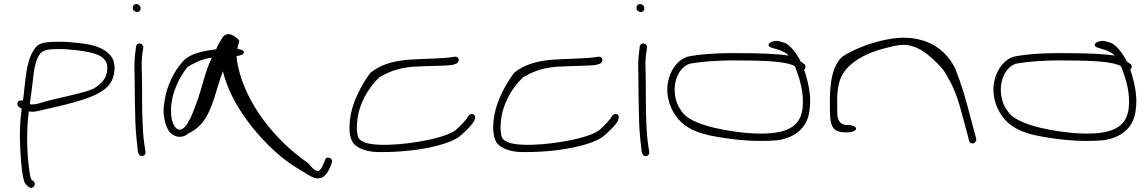

<svg xmlns="http://www.w3.org/2000/svg" viewBox="-20 -729 5644 946"><path d="M74 -201 87 -194C79 -138 76 -76 79 -14C82 46 85 101 95 150C100 174 109 183 123 193C142 207 163 177 144 163L136 158C128 145 126 119 123 99C113 26 111 -67 118 -146L122 -180H124C137 -177 151 -178 166 -182C181 -185 212 -192 250 -201C381 -232 499 -263 531 -332C546 -364 551 -415 532 -445C506 -485 459 -506 379 -516C337 -520 303 -525 254 -523C203 -523 175 -515 163 -503C106 -446 107 -332 93 -232C88 -235 84 -235 79 -234C61 -230 63 -209 74 -201ZM127 -216C129 -233 131 -251 134 -268C144 -335 144 -412 173 -458C185 -475 199 -487 256 -487C298 -489 325 -484 363 -481C441 -471 502 -456 508 -405C513 -351 486 -324 456 -302C433 -283 377 -271 316 -256C282 -248 249 -241 214 -232C178 -222 156 -212 130 -215C129 -215 128 -215 127 -216Z M634 -690C634 -679 644 -670 655 -670C666 -670 673 -677 673 -688C673 -699 663 -709 652 -709C641 -709 634 -701 634 -690ZM643 -370C643 -347 644 -324 644 -298C644 -272 644 -245 645 -216L647 -128C648 -88 655 -15 659 15L662 26C663 31 666 34 670 37C683 47 700 33 697 18L695 8C694 1 691 -16 688 -43C680 -123 680 -214 680 -298C680 -324 679 -348 679 -371C677 -408 678 -445 683 -475L686 -494C687 -499 685 -504 682 -508C672 -521 653 -515 650 -500L648 -480C643 -448 641 -410 643 -370Z M786 -175C788 -136 800 -96 819 -75C843 -51 881 -46 910 -73C974 -102 1002 -156 1023 -210C1044 -265 1057 -323 1078 -378C1099 -296 1137 -219 1192 -143C1252 -60 1343 38 1439 96C1485 124 1510 141 1528 147C1572 161 1594 124 1607 94L1615 72C1624 49 1586 37 1582 59L1573 80C1568 93 1562 103 1555 110C1552 114 1546 115 1539 112C1528 109 1515 96 1499 75C1333 -38 1191 -221 1153 -402C1148 -421 1146 -438 1146 -453C1167 -455 1181 -461 1181 -471C1182 -480 1172 -485 1150 -488C1151 -505 1158 -518 1159 -529C1132 -559 1101 -572 1080 -549C1072 -538 1051 -504 1045 -486C1044 -485 1037 -485 1036 -485C946 -473 903 -454 877 -422C839 -378 804 -311 792 -240C788 -216 785 -194 786 -175ZM827 -234C839 -298 871 -359 905 -400C941 -420 969 -437 1024 -445C989 -375 975 -291 946 -216C930 -173 890 -55 845 -100C821 -128 818 -185 827 -234Z M1719 -26C1737 0 1783 18 1835 20C2031 24 2199 -17 2248 -60C2273 -82 2305 -111 2317 -135C2322 -147 2323 -161 2312 -166C2303 -171 2291 -164 2288 -158C2275 -135 2250 -110 2225 -88C2208 -74 2175 -61 2126 -48C2030 -23 1852 -1 1777 -27C1752 -38 1742 -46 1740 -77C1737 -92 1738 -110 1740 -132C1748 -216 1793 -295 1849 -348C1895 -375 1939 -393 2011 -400C2034 -401 2058 -402 2079 -403C2121 -405 2184 -405 2208 -409C2219 -413 2234 -414 2238 -425C2246 -444 2230 -454 2211 -448C2162 -440 2065 -440 1997 -435C1907 -429 1844 -403 1806 -371C1774 -331 1739 -266 1721 -213C1703 -159 1690 -72 1719 -26Z M2427 -26C2445 0 2491 18 2543 20C2739 24 2907 -17 2956 -60C2981 -82 3013 -111 3025 -135C3030 -147 3031 -161 3020 -166C3011 -171 2999 -164 2996 -158C2983 -135 2958 -110 2933 -88C2916 -74 2883 -61 2834 -48C2738 -23 2560 -1 2485 -27C2460 -38 2450 -46 2448 -77C2445 -92 2446 -110 2448 -132C2456 -216 2501 -295 2557 -348C2603 -375 2647 -393 2719 -400C2742 -401 2766 -402 2787 -403C2829 -405 2892 -405 2916 -409C2927 -413 2942 -414 2946 -425C2954 -444 2938 -454 2919 -448C2870 -440 2773 -440 2705 -435C2615 -429 2552 -403 2514 -371C2482 -331 2447 -266 2429 -213C2411 -159 2398 -72 2427 -26Z M3116 -690C3116 -679 3126 -670 3137 -670C3148 -670 3155 -677 3155 -688C3155 -699 3145 -709 3134 -709C3123 -709 3116 -701 3116 -690ZM3125 -370C3125 -347 3126 -324 3126 -298C3126 -272 3126 -245 3127 -216L3129 -128C3130 -88 3137 -15 3141 15L3144 26C3145 31 3148 34 3152 37C3165 47 3182 33 3179 18L3177 8C3176 1 3173 -16 3170 -43C3162 -123 3162 -214 3162 -298C3162 -324 3161 -348 3161 -371C3159 -408 3160 -445 3165 -475L3168 -494C3169 -499 3167 -504 3164 -508C3154 -521 3135 -515 3132 -500L3130 -480C3125 -448 3123 -410 3125 -370Z M3277 -348C3254 -273 3277 -202 3312 -155C3339 -118 3383 -82 3476 -62C3564 -44 3687 -27 3811 -38C3908 -53 3960 -107 3969 -189C3978 -249 3964 -314 3950 -361L3942 -385C3950 -393 3952 -406 3942 -414L3924 -427C3921 -435 3917 -442 3913 -448C3898 -474 3873 -505 3849 -517L3826 -524C3787 -538 3743 -507 3782 -494L3805 -487C3821 -483 3842 -475 3858 -463C3860 -461 3862 -458 3865 -455C3808 -464 3726 -467 3632 -467C3520 -469 3422 -462 3365 -449C3323 -435 3291 -393 3277 -348ZM3314 -226C3287 -306 3317 -394 3378 -415C3437 -426 3533 -433 3629 -431C3760 -431 3859 -425 3896 -403L3900 -393C3921 -339 3943 -269 3934 -194C3923 -108 3863 -57 3657 -74C3501 -89 3376 -126 3341 -177C3330 -192 3320 -208 3314 -226Z M4069 -190C4069 -150 4072 -108 4093 -91C4103 -82 4120 -77 4141 -77H4158C4180 -77 4198 -85 4198 -95C4198 -105 4180 -113 4158 -113H4145C4104 -123 4105 -158 4105 -190V-253C4106 -274 4108 -295 4114 -318C4131 -401 4224 -465 4355 -495C4401 -507 4437 -515 4483 -499C4506 -491 4530 -477 4553 -458C4580 -436 4608 -410 4631 -380C4685 -294 4700 -243 4729 -133L4755 -36C4760 -11 4794 -23 4790 -45L4764 -142C4735 -254 4720 -305 4686 -392C4661 -444 4613 -501 4532 -528C4454 -552 4394 -545 4316 -527C4242 -508 4178 -481 4129 -449C4081 -401 4072 -331 4069 -253Z M4884 -348C4861 -273 4884 -202 4919 -155C4946 -118 4990 -82 5083 -62C5171 -44 5294 -27 5418 -38C5515 -53 5567 -107 5576 -189C5585 -249 5571 -314 5557 -361L5549 -385C5557 -393 5559 -406 5549 -414L5531 -427C5528 -435 5524 -442 5520 -448C5505 -474 5480 -505 5456 -517L5433 -524C5394 -538 5350 -507 5389 -494L5412 -487C5428 -483 5449 -475 5465 -463C5467 -461 5469 -458 5472 -455C5415 -464 5333 -467 5239 -467C5127 -469 5029 -462 4972 -449C4930 -435 4898 -393 4884 -348ZM4921 -226C4894 -306 4924 -394 4985 -415C5044 -426 5140 -433 5236 -431C5367 -431 5466 -425 5503 -403L5507 -393C5528 -339 5550 -269 5541 -194C5530 -108 5470 -57 5264 -74C5108 -89 4983 -126 4948 -177C4937 -192 4927 -208 4921 -226Z"/></svg>

Font: Stray Cat
Style: UltExt
Weight: 400
Version: Version 1.0